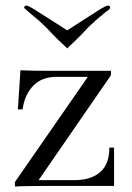

<svg xmlns="http://www.w3.org/2000/svg" viewBox="-20 -675 480 697"><path d="M394 -139.2V0H138.2L54.2 1Q48.3 2 34.2 2V-14.2L298.8 -396H185.1Q132.8 -396 102.1 -365.2Q69.3 -332.5 62 -277.8H44.9L54.2 -419.9Q65.9 -419.9 84 -418.9Q101.1 -418 149.9 -418H382.8V-401.9L120.1 -21H248Q311.5 -21 344.2 -50.8Q377 -79.1 377 -139.2ZM67.9 -647Q67.9 -654.8 76.2 -654.8Q81.1 -654.8 101.1 -643.1L224.1 -564.9L346.2 -643.1Q366.2 -654.8 372.1 -654.8Q379.9 -654.8 379.9 -647Q379.9 -643.6 373 -638.2Q371.1 -636.7 365.2 -632.3Q359.4 -627.9 356 -625Q323.7 -599.1 299.8 -575.2L276.9 -550.8L252.9 -526.9Q224.1 -500.5 224.1 -499Q225.1 -499 211.9 -511.2Q205.6 -517.1 194.8 -526.9L170.9 -550.8L147.9 -575.2Q124 -599.1 91.8 -625Q89.4 -627 84.2 -631.3Q79.1 -635.7 76.2 -638.2Q67.9 -645 67.9 -647Z"/></svg>

Font: Unna Light
Style: Regular
Weight: 300
Designer: Jorge de Buen Unna
Foundry: Omnibus-Type
Version: Version 2.007;PS 002.007;hotconv 1.0.88;makeotf.lib2.5.64775